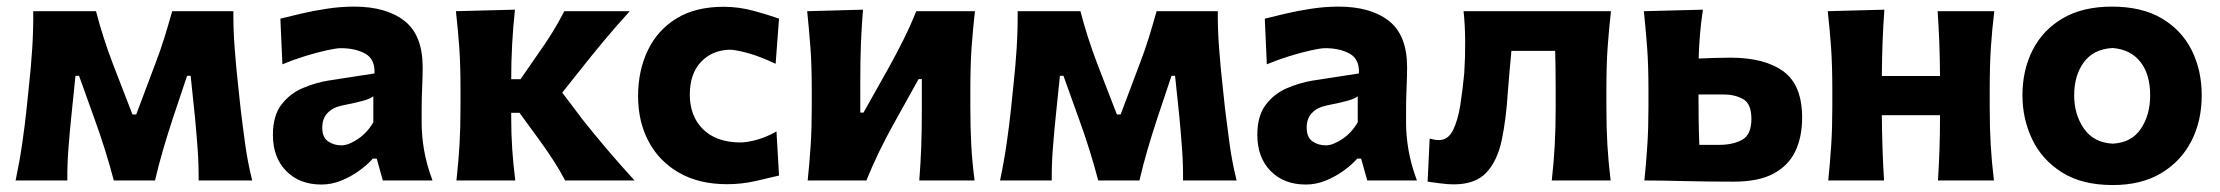

<svg xmlns="http://www.w3.org/2000/svg" viewBox="-20 -532 6545 566"><path d="M26 0Q37.5 -54 45.2 -107Q53 -160 58.5 -212.5L65.5 -280.5Q71.5 -334.5 75 -389.5Q78.5 -444.5 78 -499H263Q273 -460.5 285.5 -421.5Q298 -382.5 312.5 -344.5L370.5 -194.5H381.5L438 -344.5Q453 -383.5 465 -422.2Q477 -461 487.5 -499H668Q667.5 -445.5 671.8 -389.8Q676 -334 682 -280L689.5 -210Q695.5 -160 702.8 -107Q710 -54 723.5 0H565.5Q566 -47 562.5 -94.5Q559 -142 554.5 -189L542 -308.5H531.5L489 -181.5Q474 -136 460.8 -90.8Q447.5 -45.5 437 0H315.5Q303.5 -45.5 289.5 -90.2Q275.5 -135 259.5 -179L213 -308.5H202.5L190.5 -191.5Q185.5 -143 181.8 -95.2Q178 -47.5 178.5 0Z M927.5 12Q863 12 823.8 -27.8Q784.5 -67.5 784.5 -134.5Q784.5 -191 809.8 -223.8Q835 -256.5 872.2 -272.2Q909.5 -288 945 -294L1084 -315.5Q1086 -357.5 1056.8 -373.8Q1027.5 -390 984.5 -390Q972 -390 943.5 -383.8Q915 -377.5 880 -366.8Q845 -356 812.5 -342.5L806.5 -477Q831 -483 866.5 -491.5Q902 -500 943 -506.2Q984 -512.5 1024 -512.5Q1118.5 -512.5 1172.2 -470.5Q1226 -428.5 1226 -333.5Q1226 -309 1224.5 -274.2Q1223 -239.5 1223 -211.5V-169.5Q1223 -131.5 1230.2 -89.2Q1237.5 -47 1255 0H1108.5L1090.5 -64.5H1079Q1064.5 -47.5 1040.2 -29.8Q1016 -12 987 0Q958 12 927.5 12ZM986.5 -103.5Q1007 -103.5 1034.8 -122Q1062.5 -140.5 1080.5 -171.5V-248Q1071 -241 1053.5 -235.8Q1036 -230.5 988.5 -221Q961.5 -215.5 945.8 -199.2Q930 -183 930 -156Q930 -127 947.2 -115.2Q964.5 -103.5 986.5 -103.5Z M1325.5 0Q1331.5 -53.5 1334.5 -103.8Q1337.5 -154 1337.5 -216V-272Q1337.5 -342 1333.8 -393.8Q1330 -445.5 1324 -499L1498 -503.5Q1492.5 -452 1489.8 -402Q1487 -352 1487 -298.5H1514.5L1563.5 -369.5Q1586.5 -401.5 1606.8 -434Q1627 -466.5 1643.5 -499H1836.5Q1795.5 -454 1758.2 -409.2Q1721 -364.5 1685.5 -319.5L1637.5 -259L1695.5 -182Q1731.5 -136.5 1770.2 -91Q1809 -45.5 1850.5 0H1646Q1630 -30.5 1610 -61.2Q1590 -92 1568 -122L1511.5 -199.5H1487V-187Q1487 -136.5 1490 -92.2Q1493 -48 1499 0Z M2123.5 11Q2040.5 11 1981.8 -22.8Q1923 -56.5 1892 -115Q1861 -173.5 1861 -248.5Q1861 -324 1889.8 -383.8Q1918.5 -443.5 1974.5 -477.8Q2030.5 -512 2113 -512Q2158 -512 2202 -500Q2246 -488 2276.5 -477L2266.5 -344Q2218.5 -366.5 2183 -376Q2147.5 -385.5 2130 -385.5Q2078 -383.5 2045.8 -348.8Q2013.5 -314 2013.5 -253Q2013.5 -190 2052 -151.5Q2090.5 -113 2161 -112Q2182.5 -112 2211.8 -120.2Q2241 -128.5 2269 -144.5L2276.5 -14.5Q2247.5 -7.5 2206.8 1.8Q2166 11 2123.5 11Z M2361 0Q2366.5 -53.5 2369.8 -103.8Q2373 -154 2373 -216V-266Q2373 -340.5 2369 -393Q2365 -445.5 2359.5 -499L2524 -503.5Q2520 -453.5 2518 -404.5Q2516 -355.5 2516 -286.5V-200H2525.5L2598.5 -330Q2622.5 -373 2643.5 -415.2Q2664.5 -457.5 2681 -499H2854Q2848 -445.5 2844.2 -393Q2840.5 -340.5 2840.5 -266V-216Q2840.5 -154 2843.2 -103.8Q2846 -53.5 2853 0H2690Q2694 -52 2695.8 -101Q2697.5 -150 2697.5 -211V-299H2688L2616.5 -170.5Q2567.5 -83 2534 0Z M2928 0Q2939.5 -54 2947.2 -107Q2955 -160 2960.5 -212.5L2967.5 -280.5Q2973.5 -334.5 2977 -389.5Q2980.5 -444.5 2980 -499H3165Q3175 -460.5 3187.5 -421.5Q3200 -382.5 3214.5 -344.5L3272.5 -194.5H3283.5L3340 -344.5Q3355 -383.5 3367 -422.2Q3379 -461 3389.5 -499H3570Q3569.5 -445.5 3573.8 -389.8Q3578 -334 3584 -280L3591.5 -210Q3597.5 -160 3604.8 -107Q3612 -54 3625.5 0H3467.5Q3468 -47 3464.5 -94.5Q3461 -142 3456.5 -189L3444 -308.5H3433.5L3391 -181.5Q3376 -136 3362.8 -90.8Q3349.5 -45.5 3339 0H3217.5Q3205.5 -45.5 3191.5 -90.2Q3177.5 -135 3161.5 -179L3115 -308.5H3104.5L3092.5 -191.5Q3087.5 -143 3083.8 -95.2Q3080 -47.5 3080.5 0Z M3829.5 12Q3765 12 3725.8 -27.8Q3686.5 -67.5 3686.5 -134.5Q3686.5 -191 3711.8 -223.8Q3737 -256.5 3774.2 -272.2Q3811.5 -288 3847 -294L3986 -315.5Q3988 -357.5 3958.8 -373.8Q3929.5 -390 3886.5 -390Q3874 -390 3845.5 -383.8Q3817 -377.5 3782 -366.8Q3747 -356 3714.5 -342.5L3708.5 -477Q3733 -483 3768.5 -491.5Q3804 -500 3845 -506.2Q3886 -512.5 3926 -512.5Q4020.5 -512.5 4074.2 -470.5Q4128 -428.5 4128 -333.5Q4128 -309 4126.5 -274.2Q4125 -239.5 4125 -211.5V-169.5Q4125 -131.5 4132.2 -89.2Q4139.5 -47 4157 0H4010.5L3992.5 -64.5H3981Q3966.5 -47.5 3942.2 -29.8Q3918 -12 3889 0Q3860 12 3829.5 12ZM3888.5 -103.5Q3909 -103.5 3936.8 -122Q3964.5 -140.5 3982.5 -171.5V-248Q3973 -241 3955.5 -235.8Q3938 -230.5 3890.5 -221Q3863.5 -215.5 3847.8 -199.2Q3832 -183 3832 -156Q3832 -127 3849.2 -115.2Q3866.5 -103.5 3888.5 -103.5Z M4265.5 11.5Q4248.5 11.5 4225.5 8.5Q4202.5 5.5 4188.5 3.5L4194.5 -123.5Q4210.5 -119 4221.5 -119Q4249 -119 4263.5 -148.5Q4278 -178 4285 -223.2Q4292 -268.5 4296.5 -316.5Q4299.5 -363.5 4299.2 -410Q4299 -456.5 4294.5 -499H4729Q4723 -445.5 4719.2 -393Q4715.5 -340.5 4715.5 -266V-216Q4715.5 -154 4718.5 -103.8Q4721.5 -53.5 4728 0H4554.5Q4560.5 -53.5 4563.2 -103.8Q4566 -154 4566 -216V-266Q4566 -334.5 4564.5 -382H4435.5Q4432.5 -350.5 4429.8 -319.5Q4427 -288.5 4425 -261Q4420 -180.5 4407 -119Q4394 -57.5 4361.5 -23Q4329 11.5 4265.5 11.5Z M4827.5 0Q4833 -53.5 4836.2 -103.8Q4839.5 -154 4839.5 -216V-266Q4839.5 -340.5 4835.5 -393Q4831.5 -445.5 4826 -499L5000 -503.5Q4994.5 -466.5 4991.5 -431.5Q4988.5 -396.5 4987.5 -359.5Q5010.5 -360.5 5034.8 -361.2Q5059 -362 5081 -362Q5182.5 -362 5237.8 -321.2Q5293 -280.5 5292.5 -184Q5292.5 -128.5 5272.5 -86.2Q5252.5 -44 5208.2 -20.2Q5164 3.5 5091.5 3.5Q5010.5 3.5 4944 1.8Q4877.5 0 4827.5 0ZM4989.5 -105H5049Q5088.5 -105 5115.8 -120Q5143 -135 5143 -181.5Q5143 -226.5 5118.2 -240Q5093.5 -253.5 5062.5 -253.5H4987Q4987 -215.5 4987.5 -179.2Q4988 -143 4989.5 -105Z M5369.5 0Q5375 -53.5 5378.2 -103.8Q5381.5 -154 5381.5 -216V-266Q5381.5 -340.5 5377.8 -393Q5374 -445.5 5368 -499L5535 -503.5Q5531.5 -457 5529.8 -411.8Q5528 -366.5 5527.5 -308H5699Q5698.5 -365 5696.8 -409.2Q5695 -453.5 5692 -499H5859Q5852.5 -445.5 5849 -393Q5845.5 -340.5 5845.5 -266V-216Q5845.5 -154 5848.5 -103.8Q5851.5 -53.5 5858 0H5693Q5696 -48.5 5697.5 -93.8Q5699 -139 5699 -192.5H5527.5Q5528 -139 5529.5 -93.8Q5531 -48.5 5534 0Z M6208.5 13.5Q6117.5 13.5 6058.5 -23.8Q5999.5 -61 5970.8 -121.2Q5942 -181.5 5942 -251Q5942 -325.5 5972.2 -384.8Q6002.5 -444 6061.2 -478.2Q6120 -512.5 6205.5 -512.5Q6294 -512.5 6352.8 -477.8Q6411.5 -443 6441 -383.8Q6470.5 -324.5 6470.5 -251Q6470.5 -175.5 6439.8 -115.8Q6409 -56 6350.5 -21.2Q6292 13.5 6208.5 13.5ZM6208 -108.5Q6263.5 -111.5 6291 -152.2Q6318.5 -193 6318.5 -251Q6318.5 -312.5 6290 -349.2Q6261.5 -386 6208 -390.5Q6152 -387.5 6123.2 -348.8Q6094.5 -310 6094.5 -251Q6094.5 -194.5 6123.2 -153Q6152 -111.5 6208 -108.5Z"/></svg>

Font: Commissioner Flair
Style: Bold
Weight: 700
Designer: Kostas Bartsokas
Foundry: Kostas Bartsokas
Version: Version 1.000; ttfautohint (v1.8.3)